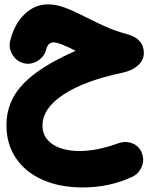

<svg xmlns="http://www.w3.org/2000/svg" viewBox="-20 -489 680 872"><path d="M198.2 -469.2Q234.9 -469.2 275.1 -454.1Q315.4 -439 359.6 -416.3Q403.8 -393.6 453.4 -370.8Q502.9 -348.1 558.6 -333.5Q633.3 -313 633.3 -247.6Q633.3 -216.3 607.2 -192.4Q581.1 -168.5 536.1 -158.7Q363.8 -122.6 268.3 -59.6Q172.9 3.4 172.9 81.1Q172.9 134.8 218.3 165.8Q263.7 196.8 341.8 196.8Q420.9 196.8 516.1 162.1Q549.8 149.9 580.6 161.9Q611.3 173.8 623.5 204.1Q636.7 235.4 623.8 267.8Q610.8 300.3 579.6 314.5Q476.6 362.3 356 362.3Q251 362.3 172.9 327.4Q94.7 292.5 52 228.8Q9.3 165 9.3 79.6Q9.3 9.3 41.5 -48.8Q73.7 -106.9 143.1 -158Q212.4 -209 323.2 -258.3Q250 -296.4 223.1 -296.4Q197.8 -296.4 189.5 -263.2Q180.2 -230 149.9 -211.9Q119.6 -193.8 87.4 -202.1Q54.7 -210.4 36.4 -241Q18.1 -271.5 26.4 -304.2Q44.9 -379.9 91.6 -424.6Q138.2 -469.2 198.2 -469.2Z"/></svg>

Font: Mikhak-DS1-FD Black
Style: Regular
Weight: 900
Designer: Amin Abedi
Version: Version 3.2